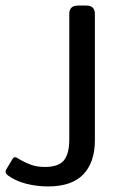

<svg xmlns="http://www.w3.org/2000/svg" viewBox="-137 -500 428 690"><path d="M-109 130Q-117 124 -117 117Q-117 114 -114 108L-93 73Q-89 65 -83 65Q-78 65 -73 69Q-48 84 -26 92Q-4 100 24 100Q73 100 92.5 76.5Q112 53 112 1V-450Q112 -480 143 -480H173Q204 -480 204 -450V4Q204 83 162.5 126.5Q121 170 36 170Q-6 170 -44 160Q-82 150 -109 130Z"/></svg>

Font: Mitr Light
Style: Regular
Weight: 300
Designer: Thanarat Vachiruckul
Foundry: Cadson Demak
Version: Version 1.002